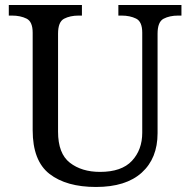

<svg xmlns="http://www.w3.org/2000/svg" viewBox="-20 -734 757 764"><path d="M362 10Q244 10 177 -42Q110 -94 110 -216V-604Q110 -648 85.5 -660Q61 -672 28 -672H15V-714H306V-672H293Q259 -672 235 -659.5Q211 -647 211 -600V-210Q211 -123 258 -86.5Q305 -50 378 -50Q464 -50 505 -94Q546 -138 546 -206V-604Q546 -648 521.5 -660Q497 -672 464 -672H451V-714H702V-672H689Q655 -672 631 -659.5Q607 -647 607 -600V-204Q607 -104 544 -47Q481 10 362 10Z"/></svg>

Font: Noto Serif Khitan Small Script
Style: Regular
Weight: 400
Designer: LIU Zhao, ZHANG Congyu, Kushim JIANG
Foundry: Guyu Beijing Co. Ltd.
Version: Version 1.000; ttfautohint (v1.8.4.7-5d5b)